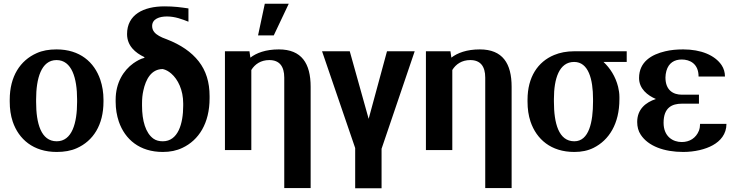

<svg xmlns="http://www.w3.org/2000/svg" viewBox="-20 -802 3935 1026"><path d="M32 -259C32 -220 37 -185 48 -152C80 -58 158 10 283 10C323 10 359 4 390 -10C478 -49 533 -134 533 -259V-269C533 -308 527 -343 516 -376C484 -470 407 -538 282 -538C242 -538 207 -532 176 -518C88 -479 32 -394 32 -269ZM173 -257V-271C173 -382 200 -481 282 -481C364 -481 392 -384 392 -271V-257C392 -144 365 -47 283 -47C199 -47 173 -143 173 -257Z M598 -258C598 -220 604 -185 615 -152C648 -57 726 10 850 10C889 10 924 3 955 -12C1042 -53 1100 -143 1100 -277V-288C1100 -363 1081 -424 1042 -474C1003 -524 946 -563 871 -592C854 -598 840 -604 830 -610C811 -621 793 -636 793 -663C793 -701 832 -714 872 -714C916 -714 954 -699 987 -686V-757C946 -763 911 -768 859 -768C747 -768 659 -724 659 -620C659 -557 703 -520 751 -497L752 -493C731 -488 712 -477 693 -464C640 -426 598 -360 598 -269ZM739 -237V-249C739 -274 741 -296 746 -318C759 -378 788 -433 850 -433C867 -429 881 -421 895 -409C931 -378 959 -321 959 -249V-237C959 -140 931 -47 850 -47C831 -47 814 -51 800 -61C758 -91 739 -157 739 -237Z M1182 0H1323V-428C1342 -459 1374 -481 1419 -481C1473 -481 1499 -448 1499 -387V203H1640V-338C1640 -463 1592 -538 1470 -538C1400 -538 1350 -519 1318 -494L1313 -528H1182ZM1359 -613H1443L1523 -782H1395Z M1701 -528 1878 -11V204H2019V-7L2196 -528H2048L1950 -167L1849 -528Z M2256 0H2397V-428C2416 -459 2448 -481 2493 -481C2547 -481 2573 -448 2573 -387V203H2714V-338C2714 -463 2666 -538 2544 -538C2474 -538 2424 -519 2392 -494L2387 -528H2256Z M2799 -259C2799 -220 2804 -185 2815 -152C2847 -58 2924 10 3049 10C3088 10 3122 3 3152 -12C3234 -53 3290 -140 3290 -272V-284C3290 -303 3287 -321 3283 -338C3269 -394 3240 -438 3205 -471H3329V-528H3048C3008 -528 2972 -521 2941 -508C2854 -472 2799 -390 2799 -269ZM2940 -259V-273C2940 -382 2968 -471 3048 -471C3125 -471 3149 -378 3149 -273V-259C3149 -151 3128 -47 3049 -47C2965 -47 2940 -144 2940 -259Z M3385 -150C3385 -125 3391 -101 3404 -82C3444 -21 3529 10 3631 10C3692 10 3750 -4 3789 -26C3829 -48 3862 -85 3862 -140H3721C3721 -127 3719 -115 3715 -104C3699 -64 3665 -43 3623 -43C3576 -43 3526 -72 3526 -146C3526 -227 3571 -248 3624 -248H3715V-296H3624C3577 -296 3536 -320 3536 -388C3536 -400 3538 -411 3541 -423C3553 -466 3584 -484 3623 -484C3666 -484 3713 -462 3713 -393H3854C3854 -415 3848 -436 3836 -454C3800 -507 3726 -538 3631 -538C3596 -538 3564 -535 3535 -528C3462 -511 3395 -472 3395 -385C3395 -328 3440 -292 3485 -273C3430 -255 3385 -218 3385 -150Z"/></svg>

Font: Aerodynamic
Style: Regular
Weight: 500
Designer: Google
Version: Version 2.000980; 2014